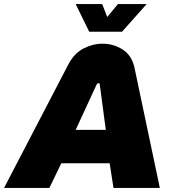

<svg xmlns="http://www.w3.org/2000/svg" viewBox="-61 -929 851 949"><path d="M-41 0 276 -609Q305 -665 351 -689Q397 -713 446 -713Q500 -713 545.5 -684Q591 -655 604 -593L729 0H500L481 -122H242L183 0ZM313 -287H462L432 -512Q432 -515 430 -516.5Q428 -518 425 -518Q423 -518 421 -516.5Q419 -515 417 -512ZM380 -772 313 -909H444L469 -845L522 -909H664L542 -772Z"/></svg>

Font: MuseoModerno Thin Black
Style: Italic
Weight: 900
Italic angle: -9°
Version: Version 1.003